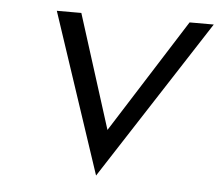

<svg xmlns="http://www.w3.org/2000/svg" viewBox="-41 -496 629 546"><g transform="rotate(5 274.0 -222.5)"><path d="M100 -451 252 6 548 -451H479L273 -126L170 -451Z"/></g></svg>

Font: Charger Sport
Style: LitNrwObl
Weight: 300
Designer: Jasper
Foundry: Cannot Into Space Fonts
Version: Version 1.1